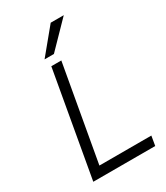

<svg xmlns="http://www.w3.org/2000/svg" viewBox="-209 -942 891 1031"><g transform="rotate(-30 236.5 -427.0)"><path d="M364 -854 214 -700H156L283 -854ZM438 0H54L169 -650H231L126 -59H448Z"/></g></svg>

Font: Overused Grotesk Book
Style: Italic
Weight: 350
Italic angle: -10°
Version: Version 0.003